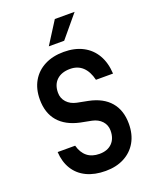

<svg xmlns="http://www.w3.org/2000/svg" viewBox="-187 -1146 1024 1268"><g transform="rotate(-20 325.0 -512.0)"><path d="M198 -209Q212 -157 245.5 -130Q279 -103 332 -103Q388 -103 420 -135Q452 -167 452 -223Q452 -262 427 -289.5Q402 -317 359 -326L282 -341Q184 -362 133.5 -421Q83 -480 83 -575Q83 -649 114.5 -703.5Q146 -758 203.5 -787.5Q261 -817 338 -817Q415 -817 471.5 -787.5Q528 -758 560 -703Q592 -648 596 -571H476Q461 -633 426.5 -665Q392 -697 339 -697Q279 -697 245 -665Q211 -633 211 -576Q211 -537 236.5 -509Q262 -481 305 -472L382 -457Q480 -437 530.5 -378Q581 -319 581 -225Q581 -150 550 -96Q519 -42 463 -12.5Q407 17 332 17Q255 17 198.5 -10Q142 -37 110.5 -88Q79 -139 75 -209ZM259 -885 358 -1041H497L367 -885Z"/></g></svg>

Font: Martian Mono SemiCondensed Medium
Style: Regular
Weight: 500
Width: 4
Designer: Roman Shamin
Foundry: Evil Martians
Version: Version 1.000